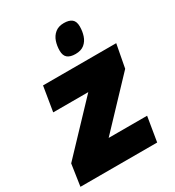

<svg xmlns="http://www.w3.org/2000/svg" viewBox="-195 -879 897 986"><g transform="rotate(-30 254.0 -385.5)"><path d="M-10 0 9 -128 268 -401H60L84 -547H518L492 -410L241 -145H469L445 0ZM310 -603Q279 -603 263 -616Q247 -629 247 -659Q247 -687 255.5 -712.5Q264 -738 284 -754.5Q304 -771 336 -771Q367 -771 383 -758Q399 -745 399 -715Q399 -686 390.5 -660.5Q382 -635 362.5 -619Q343 -603 310 -603Z"/></g></svg>

Font: Georama ExtraCondensed Thin ExtraBold
Style: Italic
Weight: 800
Italic angle: -9°
Version: Version 1.001